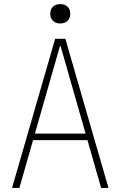

<svg xmlns="http://www.w3.org/2000/svg" viewBox="-20 -920 590 940"><path d="M39 0 250 -730H300L511 0H475L277 -693H273L75 0ZM130 -234V-266H420V-234ZM275 -805Q253 -805 239.5 -818Q226 -831 226 -852Q226 -875 239.5 -887.5Q253 -900 275 -900Q297 -900 310.5 -887.5Q324 -875 324 -852Q324 -831 310.5 -818Q297 -805 275 -805Z"/></svg>

Font: M PLUS Code Latin SemiExpanded ExtraLight
Style: Regular
Weight: 250
Width: 6
Designer: Coji Morishita
Foundry: UNDERFOREST DESIGN
Version: Version 1.002; ttfautohint (v1.8.3)